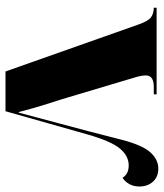

<svg xmlns="http://www.w3.org/2000/svg" viewBox="30 -612 582 681"><g transform="rotate(90 320.5 -271.0)"><path d="M67 -470Q55 -505 41.5 -515.5Q28 -526 7 -526V-536H314V-526H288Q247 -526 247 -498Q247 -485 251 -470Q255 -455 261 -436L324 -225Q333 -194 346.5 -153Q360 -112 377 -47H379Q395 -109 419 -197Q443 -285 476 -415Q495 -487 520.5 -514.5Q546 -542 577 -542Q607 -542 624 -523Q641 -504 641 -475Q641 -454 632 -438.5Q623 -423 610 -415Q597 -437 566 -437Q533 -437 507 -406.5Q481 -376 457 -293L374 0H233Z"/></g></svg>

Font: Noto Serif Display SemiCondensed Black
Style: Regular
Weight: 900
Width: 4
Designer: Monotype Design Team
Foundry: Monotype Imaging Inc.
Version: Version 2.009